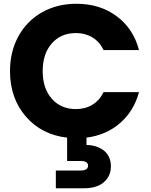

<svg xmlns="http://www.w3.org/2000/svg" viewBox="-20 -730 802 1021"><path d="M33.2 -352.1Q33.2 -455.6 78.1 -537.4Q123 -619.1 203.6 -664.6Q284.2 -710 386.2 -710Q511.2 -710 600.1 -644Q689 -578.1 719.2 -463.9H530.8Q509.3 -508.3 471.2 -531.2Q433.1 -554.2 383.8 -554.2Q304.2 -554.2 255.6 -499.3Q207 -444.3 207 -352.1Q207 -259.8 255.6 -204.8Q304.2 -149.9 383.8 -149.9Q433.1 -149.9 471.2 -172.9Q509.3 -195.8 530.8 -240.2H719.2Q691.9 -139.2 618.4 -75.4Q544.9 -11.7 439.9 2V41Q463.9 41 485.8 47.4Q507.8 53.7 527.1 66.7Q546.4 79.6 558.1 102.3Q569.8 125 569.8 154.8Q569.8 193.8 549.1 220.9Q528.3 248 497.8 259.5Q467.3 271 431.2 271H276.9V176.8H408.2Q448.2 176.8 448.2 150.9Q448.2 126 408.2 126H336.9V2Q200.7 -13.7 116.9 -110.8Q33.2 -208 33.2 -352.1Z"/></svg>

Font: SVN-Poppins
Style: Bold
Weight: 700
Designer: Ninad Kale (Devanagari), Jonny Pinhorn (Latin)
Foundry: Indian Type Foundry
Version: Version 3.200;PS 1.000;hotconv 16.6.54;makeotf.lib2.5.65590